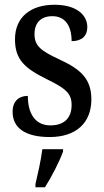

<svg xmlns="http://www.w3.org/2000/svg" viewBox="-20 -566 437 807"><path d="M189 10C299 10 364 -49 364 -148C364 -235 319 -275 230 -316C153 -352 125 -372 125 -423C125 -468 150 -498 200 -498C251 -498 281 -461 281 -393C324 -393 347 -415 347 -452C347 -502 303 -546 209 -546C110 -546 43 -495 43 -401C43 -314 85 -278 181 -231C256 -194 281 -173 281 -125C281 -72 252 -39 192 -39C127 -39 97 -90 97 -163C65 -163 33 -146 33 -96C33 -27 88 10 189 10ZM129 208V221H169C196 179 230 113 245 71V61H158C152 109 139 164 129 208Z"/></svg>

Font: Noto Serif Hebrew Condensed Medium
Style: Regular
Weight: 500
Width: 3
Designer: Monotype Design Team
Foundry: Monotype Imaging Inc.
Version: Version 2.004